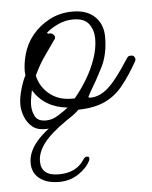

<svg xmlns="http://www.w3.org/2000/svg" viewBox="-45 -392 500 631"><g transform="rotate(-5 205.0 -77.0)"><path d="M94 23Q67 23 51 9Q35 -5 27.5 -25.5Q20 -46 20 -64Q20 -88 29 -117.5Q38 -147 45 -158Q45 -161 44.5 -164.5Q44 -168 44 -171Q44 -198 52 -227Q61 -261 84 -289.5Q107 -318 141.5 -336Q176 -354 217 -354Q265 -354 291 -328.5Q317 -303 317 -262Q317 -205 296.5 -164Q276 -123 253 -85Q249 -77 246 -72Q243 -67 252 -67Q281 -67 309 -91Q337 -115 380 -182Q383 -187 386 -190Q389 -193 395 -193H397Q408 -193 410 -180Q410 -177 408 -173Q383 -129 357.5 -97Q332 -65 297 -48.5Q262 -32 209 -31Q188 -11 157.5 6Q127 23 94 23ZM190 -69H200Q221 -94 240.5 -126Q260 -158 272 -192.5Q284 -227 284 -258Q284 -287 269 -307.5Q254 -328 217 -328Q192 -328 168.5 -317.5Q145 -307 128 -292L131 -288Q133 -289 137 -289Q143 -289 148 -284.5Q153 -280 153 -275Q153 -272 152 -270Q151 -268 149 -266Q132 -241 116 -219Q100 -197 86 -169Q83 -162 79 -155Q87 -118 116.5 -93.5Q146 -69 190 -69ZM100 -5Q120 -5 140 -17.5Q160 -30 174 -41Q98 -49 62 -108Q61 -101 58 -87Q55 -73 55 -59Q55 -39 64 -22Q73 -5 100 -5ZM229 139Q217 163 189 181.5Q161 200 125 200Q85 200 61 181.5Q37 163 37 130Q37 93 67.5 58Q98 23 156 -10L168 0Q113 38 90.5 68Q68 98 68 127Q68 175 126 175Q183 175 209 136Q216 125 222 125Q230 125 230.5 129.5Q231 134 229 139Z"/></g></svg>

Font: Ms Madi
Style: Regular
Weight: 400
Designer: Robert E. Leuschke
Foundry: Robert E. Leuschke
Version: Version 1.010; ttfautohint (v1.8.3)